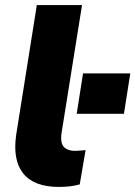

<svg xmlns="http://www.w3.org/2000/svg" viewBox="-20 -725 533 756"><path d="M212 11Q114 11 71.5 -42Q29 -95 44 -196L125 -705H303L222 -199Q219 -176 223.5 -161Q228 -146 241.5 -138.5Q255 -131 276 -131Q286 -131 296.5 -132Q307 -133 317 -134L294 1Q277 6 256.5 8.5Q236 11 212 11ZM282 -277 307 -436H493L468 -277Z"/></svg>

Font: Nunito Sans 12pt ExtraLight 12pt Black
Style: Italic
Weight: 900
Italic angle: -9°
Version: Version 3.101;gftools[0.9.27]